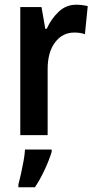

<svg xmlns="http://www.w3.org/2000/svg" viewBox="-20 -573 403 814"><path d="M303 -553Q328 -553 352 -547L340 -428Q321 -435 295 -435Q245 -435 213.5 -393.5Q182 -352 182 -280V0H66V-543H156L172 -451H178Q197 -493 228.5 -523Q260 -553 303 -553ZM199 71Q188 107 169 147.5Q150 188 128 221H58V209Q63 191 69 164Q75 137 80 109Q85 81 86 61H199Z"/></svg>

Font: Noto Sans Condensed SemiBold
Style: Regular
Weight: 600
Width: 3
Designer: Monotype Design Team
Foundry: Monotype Imaging Inc.
Version: Version 2.013; ttfautohint (v1.8.4.7-5d5b)